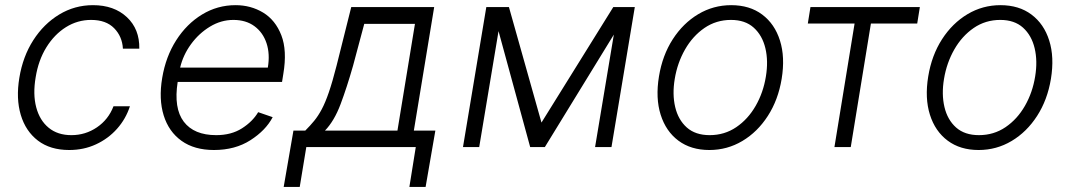

<svg xmlns="http://www.w3.org/2000/svg" viewBox="-20 -573 4171 748"><path d="M249.6 11.4Q175.8 11.4 127.8 -25.2Q79.9 -61.8 60.9 -125.5Q41.9 -189.3 55.4 -270.2Q68.9 -352.6 109.7 -416.4Q150.6 -480.1 210.8 -516.5Q271 -552.9 342.3 -552.9Q424.4 -552.9 474.3 -506.2Q524.1 -459.5 522.7 -383.5H458.8Q456.3 -430.8 424.7 -463.1Q393.1 -495.4 334.9 -495.4Q282 -495.4 236.9 -467.2Q191.8 -438.9 160.7 -388.7Q129.6 -338.4 119 -272.4Q107.6 -206 121.1 -155Q134.6 -104 169.6 -75.3Q204.5 -46.5 258.2 -46.5Q312.9 -46.5 357.6 -76.9Q402.3 -107.2 422.2 -159.1H486.2Q470.2 -109.7 435.9 -71.2Q401.6 -32.7 354 -10.7Q306.5 11.4 249.6 11.4Z M813.6 11.4Q737.2 11.4 687.3 -24.3Q637.4 -60 617.7 -123.4Q598 -186.8 611.9 -269.5Q625.7 -352.3 666.5 -416.2Q707.4 -480.1 767.2 -516.5Q827.1 -552.9 897.7 -552.9Q957 -552.9 1005 -524Q1052.9 -495 1076 -435.7Q1099.1 -376.4 1083.8 -285.2L1078.8 -253.9H672.2Q656.2 -151.3 696 -98.9Q735.8 -46.5 822.4 -46.5Q881 -46.5 922.6 -73Q964.1 -99.4 985.8 -136L1042.3 -116.5Q1015.3 -65 955.6 -26.8Q896 11.4 813.6 11.4ZM681.8 -309.7H1023.4Q1032.3 -362.2 1018.5 -404.3Q1004.6 -446.4 971.4 -470.9Q938.2 -495.4 889.2 -495.4Q840.9 -495.4 797.8 -469.1Q754.6 -442.8 723.9 -400.6Q693.2 -358.3 681.8 -309.7Z M1085.2 155.2 1123.2 -64.3H1169.4Q1188.6 -83.5 1204 -102.3Q1219.5 -121.1 1233.3 -147Q1247.2 -172.9 1261.2 -213.6Q1275.2 -254.3 1291.2 -317.1L1348.4 -545.5H1671.5L1592.3 -64.3H1676.1L1638.1 155.2H1574.9L1599.8 0H1173.3L1147.7 155.2ZM1246.1 -64.3H1528.4L1596.6 -480.1H1399.1L1355.5 -317.1Q1331.3 -232.2 1306.8 -167.1Q1282.3 -101.9 1246.1 -64.3Z M2089.5 -95.5 2369.3 -545.5H2453.1L2362.2 0H2298.3L2371.4 -438.2L2102.6 0H2045.5L1922.2 -451.7L1846.9 0H1783.7L1874.6 -545.5H1962.7Z M2743.6 11.4Q2671.9 11.4 2623 -25Q2574.2 -61.4 2553.8 -126.1Q2533.4 -190.7 2547.2 -275.2Q2560.7 -357.6 2601 -420.1Q2641.3 -482.6 2700.3 -517.8Q2759.2 -552.9 2828.5 -552.9Q2900.6 -552.9 2949.4 -516.3Q2998.2 -479.8 3018.6 -415.1Q3039.1 -350.5 3025.2 -265.6Q3011.7 -183.9 2971.4 -121.4Q2931.1 -58.9 2872.2 -23.8Q2813.2 11.4 2743.6 11.4ZM2744.7 -46.5Q2802.6 -46.5 2848.4 -77.6Q2894.2 -108.7 2924 -160.7Q2953.8 -212.7 2963.8 -275.2Q2973.7 -335.2 2961.8 -385.1Q2949.9 -435 2916.5 -465.2Q2883.2 -495.4 2827.8 -495.4Q2770.2 -495.4 2724.4 -464Q2678.6 -432.5 2648.8 -380.3Q2619 -328.1 2608.7 -265.6Q2598.7 -206 2610.4 -156.1Q2622.2 -106.2 2655.7 -76.3Q2689.3 -46.5 2744.7 -46.5Z M3127.1 -481.2 3137.4 -545.5H3563.6L3553.3 -481.2H3372.9L3294.4 0H3230.8L3309.3 -481.2Z M3792.6 11.4Q3720.9 11.4 3672.1 -25Q3623.2 -61.4 3602.8 -126.1Q3582.4 -190.7 3596.2 -275.2Q3609.7 -357.6 3650 -420.1Q3690.3 -482.6 3749.3 -517.8Q3808.2 -552.9 3877.5 -552.9Q3949.6 -552.9 3998.4 -516.3Q4047.2 -479.8 4067.6 -415.1Q4088.1 -350.5 4074.2 -265.6Q4060.7 -183.9 4020.4 -121.4Q3980.1 -58.9 3921.2 -23.8Q3862.2 11.4 3792.6 11.4ZM3793.7 -46.5Q3851.6 -46.5 3897.4 -77.6Q3943.2 -108.7 3973 -160.7Q4002.8 -212.7 4012.8 -275.2Q4022.7 -335.2 4010.8 -385.1Q3998.9 -435 3965.6 -465.2Q3932.2 -495.4 3876.8 -495.4Q3819.2 -495.4 3773.4 -464Q3727.6 -432.5 3697.8 -380.3Q3668 -328.1 3657.7 -265.6Q3647.7 -206 3659.4 -156.1Q3671.2 -106.2 3704.7 -76.3Q3738.3 -46.5 3793.7 -46.5Z"/></svg>

Font: Inter UI Light
Style: Italic
Weight: 300
Italic angle: 9.39999°
Designer: Rasmus Andersson
Foundry: rsms
Version: 3.2;8d6f07862